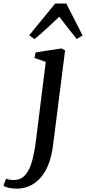

<svg xmlns="http://www.w3.org/2000/svg" viewBox="-142 -838 498 1112"><path d="M165 5Q149.5 126.5 93.5 190.5Q37.5 254.5 -45 254.5Q-69.5 254.5 -91.2 249.8Q-113 245 -122 237L-107 197Q-100 200 -87.2 202.2Q-74.5 204.5 -63 204.5Q-20.5 204.5 5 174.5Q30.5 144.5 44.2 93.2Q58 42 66 -22.5L123 -479.5L57.5 -502.5L64.5 -534.5L213.5 -557.5L235 -546.5ZM57.5 -611.5 27.5 -634 177.5 -817.5H242L336 -633L302.5 -612Q277.5 -642.5 252.2 -675.2Q227 -708 201.5 -741.5Q167.5 -709 132 -676.2Q96.5 -643.5 57.5 -611.5Z"/></svg>

Font: Merriweather Text Regular
Style: Italic
Weight: 400
Italic angle: -7.8°
Designer: Eben Sorkin
Foundry: Eben Sorkin
Version: Version 2.100; ttfautohint (v1.7.19-72a1) -l 8 -r 50 -G 200 